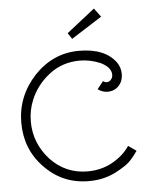

<svg xmlns="http://www.w3.org/2000/svg" viewBox="-54 -797 700 861"><g transform="rotate(-5 296.0 -366.5)"><path d="M430 -712 292 -624 274 -651 401 -751ZM310 -26Q371 -26 421 -53.5Q471 -81 500 -124L536 -99Q512 -65 495 -49.5Q478 -34 441 -14Q384 18 312 18Q193 18 112 -67Q32 -149 32 -269Q32 -388 116 -479Q201 -568 317 -568Q435 -568 484 -500Q500 -476 500 -448Q500 -416 480.5 -395Q461 -374 430 -374Q407 -374 386 -389L413 -423Q422 -417 430 -417Q441 -417 449 -426.5Q457 -436 457 -448Q457 -482 409 -505Q363 -524 318 -524Q239 -524 180 -478.5Q121 -433 94 -367Q75 -322 75 -270Q75 -173 143 -98Q211 -26 310 -26Z"/></g></svg>

Font: Bhavuka
Style: Regular
Weight: 400
Version: 2.94.0; ttfautohint (v1.2) -l 7 -r 28 -G 50 -x 13 -D deva -f